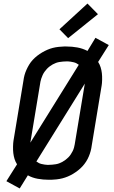

<svg xmlns="http://www.w3.org/2000/svg" viewBox="-20 -1005 640 1082"><path d="M91 57 16 16 76 -79Q67 -93 62 -109Q57 -125 55 -142Q53 -159 53.5 -179.5Q54 -200 56 -212L112 -550Q114 -566 118 -581Q122 -596 129 -611.5Q136 -627 144.5 -641Q153 -655 164.5 -667.5Q176 -680 189.5 -690.5Q203 -701 217.5 -709.5Q232 -718 247 -724.5Q262 -731 277.5 -735Q293 -739 311.5 -741Q330 -743 341 -743H354Q386 -743 416 -737.5Q446 -732 473 -718L518 -792L593 -751L533 -656Q542 -642 547 -626Q552 -610 554 -593Q556 -576 555.5 -555.5Q555 -535 553 -524L497 -185Q495 -169 491 -154Q487 -139 480.5 -123.5Q474 -108 465 -94Q456 -80 444.5 -67.5Q433 -55 419.5 -44.5Q406 -34 392 -25.5Q378 -17 362.5 -10.5Q347 -4 331.5 0Q316 4 297.5 6Q279 8 269 8H255Q223 8 192.5 2.5Q162 -3 137 -17ZM151 -201 424 -640Q417 -645 410.5 -648.5Q404 -652 395.5 -654Q387 -656 378 -657.5Q369 -659 363 -659H354Q345 -659 334.5 -658Q324 -657 314.5 -655.5Q305 -654 295.5 -650.5Q286 -647 277 -642Q268 -637 259.5 -630.5Q251 -624 244 -616.5Q237 -609 231 -600.5Q225 -592 220.5 -582.5Q216 -573 212.5 -562Q209 -551 208 -545ZM246 -76H255Q264 -76 274.5 -77Q285 -78 294.5 -79.5Q304 -81 313.5 -84.5Q323 -88 332 -93Q341 -98 349.5 -104.5Q358 -111 365.5 -118.5Q373 -126 378.5 -134.5Q384 -143 389 -152.5Q394 -162 397 -173Q400 -184 401 -191L458 -534L185 -95Q192 -90 198.5 -86.5Q205 -83 213.5 -81Q222 -79 231 -77.5Q240 -76 246 -76ZM364 -790 315 -840 473 -985 532 -925Z"/></svg>

Font: Iosevka Aile Medium Oblique
Style: Regular
Weight: 500
Italic angle: -9°
Designer: Belleve Invis
Foundry: Belleve Invis
Version: Version 31.1.0; ttfautohint (v1.8.4)